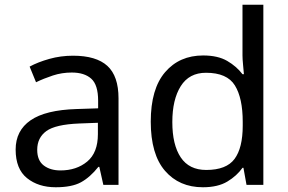

<svg xmlns="http://www.w3.org/2000/svg" viewBox="-20 -780 1216 810"><path d="M288 -545Q386 -545 433 -502Q480 -459 480 -365V0H416L399 -76H395Q360 -32 321.5 -11Q283 10 215 10Q142 10 94 -28.5Q46 -67 46 -149Q46 -229 109 -272.5Q172 -316 303 -320L394 -323V-355Q394 -422 365 -448Q336 -474 283 -474Q241 -474 203 -461.5Q165 -449 132 -433L105 -499Q140 -518 188 -531.5Q236 -545 288 -545ZM314 -259Q214 -255 175.5 -227Q137 -199 137 -148Q137 -103 164.5 -82Q192 -61 235 -61Q303 -61 348 -98.5Q393 -136 393 -214V-262Z M836 10Q736 10 676 -59.5Q616 -129 616 -267Q616 -405 676.5 -475.5Q737 -546 837 -546Q899 -546 938.5 -523Q978 -500 1003 -467H1009Q1008 -480 1005.5 -505.5Q1003 -531 1003 -546V-760H1091V0H1020L1007 -72H1003Q979 -38 939 -14Q899 10 836 10ZM850 -63Q935 -63 969.5 -109.5Q1004 -156 1004 -250V-266Q1004 -366 971 -419.5Q938 -473 849 -473Q778 -473 742.5 -416.5Q707 -360 707 -265Q707 -169 742.5 -116Q778 -63 850 -63Z"/></svg>

Font: Noto Sans Adlam Unjoined
Style: Regular
Weight: 400
Designer: Mark Jamra, Neil Patel
Foundry: JamraPatel LLC
Version: Version 3.001